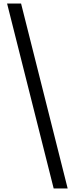

<svg xmlns="http://www.w3.org/2000/svg" viewBox="-20 -886 422 1084"><path d="M283 178H362L99 -866H20Z"/></svg>

Font: Noto Sans Malayalam UI ExtraCondensed
Style: Regular
Weight: 400
Width: 2
Designer: Jelle Bosma - Monotype Design Team
Foundry: Monotype Imaging Inc.
Version: Version 2.104